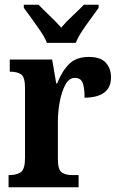

<svg xmlns="http://www.w3.org/2000/svg" viewBox="-20 -786 500 806"><path d="M16 0V-51H20Q49 -51 67 -63Q85 -75 85 -123V-417Q85 -462 69 -473.5Q53 -485 24 -485H21V-536H199L216 -436H220Q241 -489 271 -518Q301 -547 353 -547Q402 -547 424 -523Q446 -499 446 -461Q446 -418 417 -397Q388 -376 335 -376Q335 -418 327 -438.5Q319 -459 294 -459Q270 -459 254.5 -430.5Q239 -402 231 -360Q223 -318 223 -275V-118Q223 -73 239.5 -62Q256 -51 282 -51H310V0ZM177 -606Q168 -629 150 -655.5Q132 -682 113 -708Q94 -734 80 -753V-766H142Q160 -747 188.5 -720Q217 -693 237 -670Q256 -693 285 -720Q314 -747 332 -766H394V-753Q381 -734 361.5 -708Q342 -682 324.5 -655.5Q307 -629 298 -606Z"/></svg>

Font: Noto Serif Khmer Condensed
Style: Bold
Weight: 700
Width: 3
Designer: Danh Hong and the Monotype Design Team
Foundry: Monotype Imaging Inc.
Version: Version 2.004; ttfautohint (v1.8.4.7-5d5b)